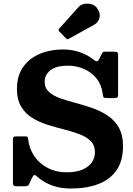

<svg xmlns="http://www.w3.org/2000/svg" viewBox="-20 -1040 746 1077"><path d="M555.8 -516Q558.3 -500 560.4 -495Q562.5 -490 581.5 -490H619.8Q634 -490 638.3 -493.2Q642.5 -496.5 642.5 -510.2V-730.2Q642.5 -742.2 638.6 -746.1Q634.8 -750 623.5 -750H569Q559.8 -750 557.5 -747.9Q555.3 -745.7 552 -740.2L538 -711.8Q529.8 -696.3 522.9 -696.3Q516 -696.3 504.5 -705.5Q472.8 -731.3 428.8 -746.9Q384.8 -762.5 332.5 -762.5Q283.5 -762.5 237.4 -749.9Q191.2 -737.3 154.6 -710.4Q118 -683.5 96.5 -641.9Q75 -600.2 75 -542Q75 -481 98.6 -441.9Q122.2 -402.7 161.2 -378.7Q200.2 -354.7 247 -340Q293.7 -325.2 340.5 -313.6Q387.2 -302 426.2 -287.1Q465.2 -272.2 488.9 -248.5Q512.5 -224.7 512.5 -185Q512.5 -155.5 495.6 -130Q478.7 -104.5 443.4 -89Q408 -73.5 352.5 -73.5Q305.8 -73.5 267.9 -88.8Q230 -104 202.5 -129.6Q175 -155.3 158.8 -187.6Q142.5 -220 138.8 -254.3Q137.5 -266.3 135.6 -270.6Q133.8 -275 120 -275H73Q60 -275 56.2 -271.5Q52.5 -268 52.5 -254.8V-14.8Q52.5 -2.3 57.5 1.4Q62.5 5 75.5 5H114.5Q128.8 5 134.3 2.7Q139.8 0.5 144.3 -8.7L156.5 -36.5Q165.3 -53.7 170.4 -57.6Q175.5 -61.5 189 -49Q210 -30 238.3 -14.9Q266.5 0.3 301.4 8.9Q336.3 17.5 377.5 17.5Q465.5 17.5 531.4 -7.5Q597.3 -32.5 633.6 -85Q670 -137.5 670 -220Q670 -283.3 646.3 -324.6Q622.5 -366 583.3 -392Q544 -418 497.1 -434.3Q450.3 -450.5 403.4 -462.8Q356.5 -475 317.3 -489Q278 -503 254.3 -524.6Q230.5 -546.3 230.5 -581.5Q230.5 -620.2 262.4 -645.9Q294.3 -671.5 362.5 -671.5Q408.5 -671.5 450.1 -653.6Q491.8 -635.7 520.4 -601.1Q549 -566.5 555.8 -516ZM349.5 -825.5Q354.3 -820.2 357.6 -819.9Q361 -819.5 367 -823.2L508 -901Q531.5 -913.8 538 -940.5Q544.5 -967.3 524 -995Q512.8 -1010.8 492.5 -1016.4Q472.3 -1022 452.3 -1018Q432.3 -1014 420.5 -1000.5L313 -880.5Q304.5 -872.3 312.8 -863.5Z"/></svg>

Font: Besley
Style: Regular
Weight: 400
Designer: Owen Earl
Foundry: indestructible type*
Version: Version 4.000